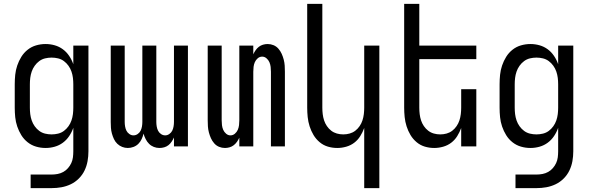

<svg xmlns="http://www.w3.org/2000/svg" viewBox="-20 -755 3040 990"><path d="M138 215V145H246Q262 145 277.5 142Q293 139 306.5 131.5Q320 124 330.5 112Q341 100 347.5 86Q354 72 356 56.5Q358 41 358 25V-96Q350 -73 336.5 -53Q323 -33 304 -19Q285 -5 262 1.5Q239 8 215 8Q190 8 166 1Q142 -6 122.5 -21.5Q103 -37 90 -58Q77 -79 69 -102.5Q61 -126 58.5 -150.5Q56 -175 56 -200V-320Q56 -345 58.5 -369.5Q61 -394 69 -417.5Q77 -441 90 -462Q103 -483 122.5 -498.5Q142 -514 166 -521Q190 -528 215 -528Q239 -528 262 -521.5Q285 -515 304 -501Q323 -487 336.5 -467Q350 -447 358 -424V-520H436V25Q436 51 431.5 76Q427 101 416 124Q405 147 386.5 165.5Q368 184 345 195Q322 206 297 210.5Q272 215 246 215ZM246 -62Q263 -62 279.5 -66Q296 -70 309.5 -80Q323 -90 333 -104Q343 -118 348.5 -134Q354 -150 356 -166.5Q358 -183 358 -200V-320Q358 -337 356 -353.5Q354 -370 348.5 -386Q343 -402 333 -416Q323 -430 309.5 -440Q296 -450 279.5 -454Q263 -458 246 -458Q229 -458 212.5 -454Q196 -450 182.5 -440Q169 -430 159 -416Q149 -402 143.5 -386Q138 -370 136 -353.5Q134 -337 134 -320V-200Q134 -183 136 -166.5Q138 -150 143.5 -134Q149 -118 159 -104Q169 -90 182.5 -80Q196 -70 212.5 -66Q229 -62 246 -62Z M639 8Q624 8 610 2.5Q596 -3 585 -13.5Q574 -24 567.5 -38Q561 -52 557 -66.5Q553 -81 552 -96Q551 -111 551 -126V-520H623V-126Q623 -115 625 -103Q627 -91 632 -81Q637 -71 647 -64Q657 -57 668 -57Q680 -57 690 -64Q700 -71 705 -81Q710 -91 712 -103Q714 -115 714 -126V-520H786V-126Q786 -115 788 -103Q790 -91 795 -81Q800 -71 810 -64Q820 -57 832 -57Q843 -57 853 -64Q863 -71 868 -81Q873 -91 875 -103Q877 -115 877 -126V-520H949V0H877V-46Q872 -35 865 -24.5Q858 -14 848.5 -6.5Q839 1 827 4.5Q815 8 802 8Q787 8 773 2.5Q759 -3 748.5 -13.5Q738 -24 731 -38Q724 -52 720 -66Q717 -52 710.5 -38Q704 -24 693.5 -13.5Q683 -3 668.5 2.5Q654 8 639 8Z M1140 8Q1124 8 1109.5 2Q1095 -4 1084.5 -16Q1074 -28 1067.5 -42.5Q1061 -57 1057 -72.5Q1053 -88 1052 -103.5Q1051 -119 1051 -135V-520H1123V-135Q1123 -122 1124.5 -109.5Q1126 -97 1131 -85.5Q1136 -74 1146 -65.5Q1156 -57 1168 -57Q1181 -57 1191 -65.5Q1201 -74 1206 -85.5Q1211 -97 1212.5 -109.5Q1214 -122 1214 -135V-520H1286V-475Q1291 -486 1298 -496Q1305 -506 1314.5 -513.5Q1324 -521 1336 -524.5Q1348 -528 1360 -528Q1376 -528 1390.5 -522Q1405 -516 1415.5 -504Q1426 -492 1432.5 -477.5Q1439 -463 1443 -447.5Q1447 -432 1448 -416.5Q1449 -401 1449 -385V0H1377V-385Q1377 -398 1375.5 -410.5Q1374 -423 1369 -434.5Q1364 -446 1354 -454.5Q1344 -463 1332 -463Q1319 -463 1309 -454.5Q1299 -446 1294 -434.5Q1289 -423 1287.5 -410.5Q1286 -398 1286 -385V0H1214V-45Q1209 -34 1202 -24Q1195 -14 1185.5 -6.5Q1176 1 1164 4.5Q1152 8 1140 8Z M1858 215V-95Q1850 -73 1837.5 -53Q1825 -33 1806.5 -19Q1788 -5 1765 1.5Q1742 8 1719 8Q1694 8 1670.5 1Q1647 -6 1628 -22Q1609 -38 1596.5 -59Q1584 -80 1576.5 -103.5Q1569 -127 1566.5 -151.5Q1564 -176 1564 -200V-735H1642V-200Q1642 -183 1644 -166.5Q1646 -150 1651 -134.5Q1656 -119 1665.5 -105Q1675 -91 1688 -81Q1701 -71 1717 -66.5Q1733 -62 1750 -62Q1767 -62 1783 -66.5Q1799 -71 1812 -81Q1825 -91 1834.5 -105Q1844 -119 1849 -134.5Q1854 -150 1856 -166.5Q1858 -183 1858 -200V-520H1936V215Z M2219 8Q2194 8 2170.5 1Q2147 -6 2128 -22Q2109 -38 2096.5 -59Q2084 -80 2076.5 -103.5Q2069 -127 2066.5 -151.5Q2064 -176 2064 -200V-735H2142V-520H2436V-450H2142V-200Q2142 -183 2144 -166.5Q2146 -150 2151 -134.5Q2156 -119 2165.5 -105Q2175 -91 2188 -81Q2201 -71 2217 -66.5Q2233 -62 2250 -62Q2267 -62 2283 -66.5Q2299 -71 2312 -81Q2325 -91 2334.5 -105Q2344 -119 2349 -134.5Q2354 -150 2356 -166.5Q2358 -183 2358 -200V-295H2436V0H2358V-95Q2350 -73 2337.5 -53Q2325 -33 2306.5 -19Q2288 -5 2265 1.5Q2242 8 2219 8Z M2638 215V145H2746Q2762 145 2777.5 142Q2793 139 2806.5 131.5Q2820 124 2830.5 112Q2841 100 2847.5 86Q2854 72 2856 56.5Q2858 41 2858 25V-96Q2850 -73 2836.5 -53Q2823 -33 2804 -19Q2785 -5 2762 1.5Q2739 8 2715 8Q2690 8 2666 1Q2642 -6 2622.5 -21.5Q2603 -37 2590 -58Q2577 -79 2569 -102.5Q2561 -126 2558.5 -150.5Q2556 -175 2556 -200V-320Q2556 -345 2558.5 -369.5Q2561 -394 2569 -417.5Q2577 -441 2590 -462Q2603 -483 2622.5 -498.5Q2642 -514 2666 -521Q2690 -528 2715 -528Q2739 -528 2762 -521.5Q2785 -515 2804 -501Q2823 -487 2836.5 -467Q2850 -447 2858 -424V-520H2936V25Q2936 51 2931.5 76Q2927 101 2916 124Q2905 147 2886.5 165.5Q2868 184 2845 195Q2822 206 2797 210.5Q2772 215 2746 215ZM2746 -62Q2763 -62 2779.5 -66Q2796 -70 2809.5 -80Q2823 -90 2833 -104Q2843 -118 2848.5 -134Q2854 -150 2856 -166.5Q2858 -183 2858 -200V-320Q2858 -337 2856 -353.5Q2854 -370 2848.5 -386Q2843 -402 2833 -416Q2823 -430 2809.5 -440Q2796 -450 2779.5 -454Q2763 -458 2746 -458Q2729 -458 2712.5 -454Q2696 -450 2682.5 -440Q2669 -430 2659 -416Q2649 -402 2643.5 -386Q2638 -370 2636 -353.5Q2634 -337 2634 -320V-200Q2634 -183 2636 -166.5Q2638 -150 2643.5 -134Q2649 -118 2659 -104Q2669 -90 2682.5 -80Q2696 -70 2712.5 -66Q2729 -62 2746 -62Z"/></svg>

Font: Iosevka
Style: Regular
Weight: 400
Monospace: yes
Designer: Belleve Invis
Foundry: Belleve Invis
Version: Version 33.2.3; ttfautohint (v1.8.4)